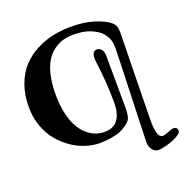

<svg xmlns="http://www.w3.org/2000/svg" viewBox="-157 -886 1176 1209"><g transform="rotate(-20 431.5 -281.0)"><path d="M24.9 -354Q24.9 -436 49.1 -502.2Q73.2 -568.4 113.5 -612.1Q153.8 -655.8 209 -685.3Q264.2 -714.8 323.2 -727.5Q382.3 -740.2 446.8 -740.2Q535.2 -740.2 599.4 -719.7Q663.6 -699.2 696.8 -673.3Q714.8 -659.2 721.2 -643.1Q727.5 -627 727.5 -595.2Q727.5 -580.1 722.2 -319.6Q716.8 -59.1 716.8 -14.2Q716.8 104 755.9 104Q770 104 797.9 92.5Q825.7 81.1 832.5 81.1Q860.8 81.1 860.8 107.4Q860.8 124 828.6 141.1Q796.4 158.2 759.5 168.2Q722.7 178.2 703.1 178.2Q677.2 178.2 661.1 156.7Q645 135.3 645 107.4Q645 92.3 655 -198Q665 -488.3 665 -518.1Q665 -555.7 656 -578.1Q647 -600.6 627 -624Q605 -649.4 558.6 -668.7Q512.2 -688 444.8 -688Q405.8 -688 372.6 -678.5Q339.4 -668.9 309.1 -646Q278.8 -623 257.3 -587.9Q235.8 -552.7 223.4 -497.8Q210.9 -442.9 210.9 -373Q210.9 -302.2 223.6 -245.1Q236.3 -188 256.8 -151.4Q277.3 -114.7 305.4 -90.1Q333.5 -65.4 362.1 -55.2Q390.6 -44.9 421.4 -44.9Q540 -44.9 540 -200.2Q540 -276.4 534.7 -342.3Q529.3 -408.2 524.2 -448Q519 -487.8 519 -500Q519 -549.8 550.8 -549.8Q570.3 -549.8 582.3 -534.2Q594.2 -518.6 594.2 -491.2Q594.2 -466.3 595.2 -313.5Q596.2 -160.6 596.2 -144Q596.2 -77.1 578.1 -59.1Q568.4 -49.3 562.7 -44.2Q557.1 -39.1 538.1 -26.9Q519 -14.6 499.3 -7.8Q479.5 -1 445.3 5.1Q411.1 11.2 371.1 11.2Q323.7 11.2 275.1 -4.2Q226.6 -19.5 181.9 -50.8Q137.2 -82 102.1 -124.8Q66.9 -167.5 45.9 -227.1Q24.9 -286.6 24.9 -354Z"/></g></svg>

Font: Cooper*
Style: Regular
Weight: 400
Designer: Owen Earl
Foundry: indestructible type*
Version: Version 0.001